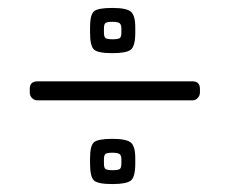

<svg xmlns="http://www.w3.org/2000/svg" viewBox="-20 -522 579 484"><path d="M75 -317H465Q484 -317 484 -298V-289Q484 -281 478.5 -275Q473 -269 465 -269H75Q66 -269 60.5 -275Q55 -281 55 -289V-298Q55 -317 75 -317ZM321 -453V-440Q321 -406 310 -397Q299 -388 263 -388Q227 -388 217 -397Q207 -406 207 -440V-453Q207 -485 217 -493.5Q227 -502 263 -502Q299 -502 310 -492.5Q321 -483 321 -453ZM321 -123V-110Q321 -76 310 -67Q299 -58 263 -58Q227 -58 217 -67Q207 -76 207 -110V-123Q207 -155 217 -163.5Q227 -172 263 -172Q299 -172 310 -162.5Q321 -153 321 -123ZM242 -120V-110Q242 -99 246 -96Q250 -93 264 -93Q278 -93 282 -96Q286 -99 286 -110V-120Q286 -130 281.5 -133.5Q277 -137 263.5 -137Q250 -137 246 -134Q242 -131 242 -120ZM242 -450V-440Q242 -429 246 -426Q250 -423 264 -423Q278 -423 282 -426Q286 -429 286 -440V-450Q286 -460 281.5 -463.5Q277 -467 263.5 -467Q250 -467 246 -464Q242 -461 242 -450Z"/></svg>

Font: Text Me One
Style: Regular
Weight: 400
Designer: Julia Petretta
Foundry: Julia Petretta
Version: Version 1.003